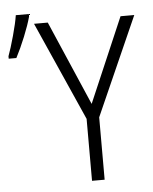

<svg xmlns="http://www.w3.org/2000/svg" viewBox="-54 -804 677 849"><g transform="rotate(-5 285.0 -379.5)"><path d="M509 -714H570L376 -277V0H320V-275L125 -714H186L348 -339ZM0 -581Q12 -613 27.5 -669Q43 -725 48 -759H106V-748Q96 -711 75.5 -660.5Q55 -610 34 -570H0Z"/></g></svg>

Font: Noto Sans UI NarrowLight
Style: Regular
Weight: 300
Width: 4
Designer: Monotype Design Team
Foundry: Monotype Imaging Inc.
Version: Version 1.001